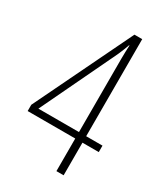

<svg xmlns="http://www.w3.org/2000/svg" viewBox="-180 -797 761 877"><g transform="rotate(30 200.5 -359.0)"><path d="M390 -172V-206H304V-718H263L15 -205V-172H266V0H304V-172ZM266 -593V-206H52L224 -566C239 -596 254 -629 266 -664H268C267 -640 266 -619 266 -593Z"/></g></svg>

Font: Noto Sans Armenian ExtraCondensed ExtraLight
Style: Regular
Weight: 200
Width: 2
Designer: Monotype Design Team
Foundry: Monotype Imaging Inc.
Version: Version 2.008